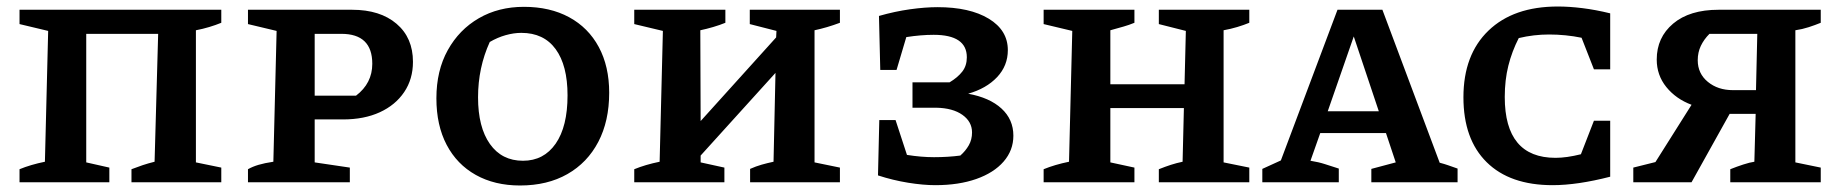

<svg xmlns="http://www.w3.org/2000/svg" viewBox="-20 -560 5657 590"><path d="M245 -456V-61L316 -45V0H40V-40Q74 -54 118 -63L128 -465L40 -486V-530H660V-490Q643 -483 623 -477Q603 -471 582 -467V-61L660 -45V0H384V-40Q402 -47 418.5 -52.5Q435 -58 455 -63L466 -456Z M1062 -530Q1148 -530 1198.5 -487Q1249 -444 1249 -370Q1249 -317 1222 -277Q1195 -237 1147 -215Q1099 -193 1034 -193H947V-61L1055 -45V0H742V-40Q756 -48 774.5 -53.5Q793 -59 820 -63L830 -465L742 -486V-530ZM1029 -456H947V-266H1074Q1124 -304 1124 -364Q1124 -456 1029 -456Z M1578 10Q1500 10 1442 -22.5Q1384 -55 1352.5 -115Q1321 -175 1321 -258Q1321 -343 1356 -406Q1391 -469 1451.5 -504Q1512 -539 1590 -539Q1670 -539 1729 -507Q1788 -475 1820 -415.5Q1852 -356 1852 -275Q1852 -188 1818.5 -124Q1785 -60 1723.5 -25Q1662 10 1578 10ZM1587 -66Q1651 -66 1687.5 -118.5Q1724 -171 1724 -267Q1724 -359 1687.5 -409Q1651 -459 1582 -459Q1559 -459 1534 -452Q1509 -445 1485 -431Q1449 -352 1449 -261Q1449 -169 1485.5 -117.5Q1522 -66 1587 -66Z M1929 0V-40Q1963 -54 2007 -63L2017 -465L1929 -486V-530H2209V-490Q2192 -483 2171.5 -477Q2151 -471 2132 -467L2133 -188L2365 -445L2366 -465L2284 -486V-530H2561V-490Q2521 -475 2483 -467V-61L2561 -45V0H2285V-41Q2303 -49 2320.5 -54Q2338 -59 2357 -63L2363 -336L2133 -82V-61L2206 -45V0Z M2678 -21 2682 -191H2732L2767 -84Q2811 -77 2850 -77Q2893 -77 2931 -82Q2947 -96 2957 -113.5Q2967 -131 2967 -153Q2967 -186 2937.5 -207Q2908 -228 2857 -229H2784V-307H2898Q2923 -322 2937 -340Q2951 -358 2951 -384Q2951 -453 2849 -453Q2810 -453 2765 -446L2735 -345H2685L2681 -511Q2730 -525 2776.5 -531.5Q2823 -538 2861 -538Q2960 -538 3018.5 -502.5Q3077 -467 3077 -406Q3077 -358 3044 -323Q3011 -288 2955 -272Q3021 -260 3057.5 -226.5Q3094 -193 3094 -143Q3094 -98 3064 -63.5Q3034 -29 2980 -10Q2926 9 2854 9Q2817 9 2770.5 1.5Q2724 -6 2678 -21Z M3187 0V-40Q3221 -54 3265 -63L3275 -465L3187 -486V-530H3466V-490Q3449 -483 3433 -478.5Q3417 -474 3392 -467V-301H3620L3624 -465L3541 -486V-530H3819V-490Q3802 -483 3782 -477Q3762 -471 3740 -467V-61L3819 -45V0H3541V-40Q3561 -48 3578 -53.5Q3595 -59 3614 -63L3618 -228H3392V-61L3466 -45V0Z M4404 -60Q4419 -56 4429 -52.5Q4439 -49 4459 -42V0H4194V-41L4269 -61L4239 -151H4037L4007 -66Q4032 -62 4052 -55.5Q4072 -49 4094 -42V0H3859V-41L3916 -67L4090 -530H4228ZM4060 -218H4217L4140 -448Z M4751 9Q4620 9 4548.5 -61.5Q4477 -132 4477 -261Q4477 -392 4554 -466Q4631 -540 4767 -540Q4802 -540 4842.5 -535Q4883 -530 4928 -519V-347H4878L4840 -444Q4816 -449 4790.5 -451.5Q4765 -454 4740 -454Q4693 -454 4647 -443Q4626 -402 4615 -358Q4604 -314 4604 -262Q4604 -75 4760 -75Q4794 -75 4838 -86L4878 -189H4928V-17Q4827 9 4751 9Z M4999 0V-45L5067 -62L5178 -238Q5130 -256 5100.5 -292.5Q5071 -329 5071 -377Q5071 -445 5121.5 -487.5Q5172 -530 5261 -530H5575V-490Q5558 -483 5538 -476.5Q5518 -470 5497 -467V-61L5575 -45V0H5297V-40Q5317 -48 5337 -54.5Q5357 -61 5371 -63L5375 -210H5295L5178 0ZM5305 -283H5376L5380 -456H5233Q5216 -439 5206.5 -419Q5197 -399 5197 -375Q5197 -334 5228 -308.5Q5259 -283 5305 -283Z"/></svg>

Font: Piazzolla SC SemiBold
Style: Regular
Weight: 600
Designer: Juan Pablo del Peral
Foundry: Huerta Tipografica
Version: Version 1.330